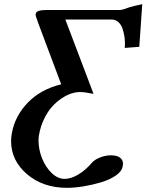

<svg xmlns="http://www.w3.org/2000/svg" viewBox="-20 -694 703 922"><path d="M555.2 -646Q567.9 -646 602.1 -659.2Q628.4 -667 663.1 -673.8L648.9 -469.2L579.1 -463.9Q580.1 -473.1 580.1 -483.9Q580.1 -502.4 577.1 -521Q574.2 -539.6 567.6 -558.1Q561 -576.7 548.1 -588.1Q535.2 -599.6 518.1 -600.1H293.9L429.2 -243.2Q387.2 -252 363.8 -252Q344.7 -252 323 -245.1Q301.3 -238.3 276.9 -222.2Q252.4 -206.1 231.2 -183.1Q210 -160.2 192.4 -124.3Q174.8 -88.4 167 -44.9Q165 -31.2 165 -19Q165 23.9 182.1 66.7Q199.2 109.4 228.5 137.2Q257.8 165 290 165Q321.3 165 356.4 143.8Q391.6 122.6 421.9 86.9Q435.5 71.8 461.4 61.8Q487.3 51.8 512.2 51.8Q542.5 51.8 556.6 63.2Q570.8 74.7 570.8 92.8Q570.8 96.2 568.8 106Q564.5 129.9 534.7 149.9Q504.9 169.9 463.4 182.1Q421.9 194.3 379.2 201.2Q336.4 208 301.8 208Q186.5 208 109.9 142.6Q33.2 77.1 33.2 -17.1Q33.2 -36.1 37.1 -55.2Q52.2 -137.7 113.8 -201.4Q175.3 -265.1 273.9 -289.1L162.1 -586.9L161.1 -590.8Q150.9 -616.2 150.9 -625Q150.9 -626 152.8 -629.9L151.9 -628.9Q155.3 -646 204.1 -646Z"/></svg>

Font: Linux Libertine
Style: Bold Italic
Weight: 700
Italic angle: -11.5°
Designer: Philipp H. Poll
Foundry: Philipp H. Poll
Version: Version 4.0.5